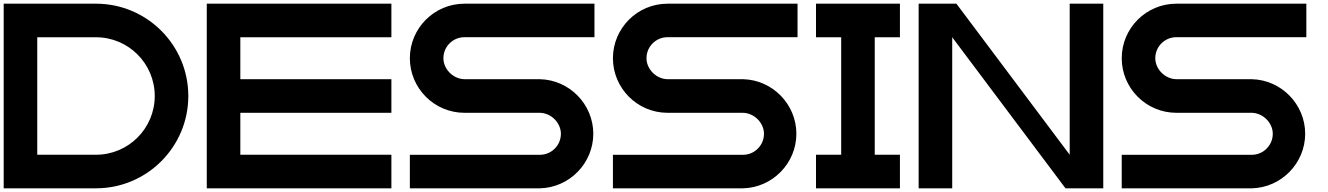

<svg xmlns="http://www.w3.org/2000/svg" viewBox="-20 -820 7196 1040"><path d="M500 -800H0V200H500C776 200 1000 -24 1000 -300C1000 -576 776 -800 500 -800ZM500 18.2H181.8V-618.2H500C675.6 -618.2 818.2 -475.6 818.2 -300C818.2 -124.4 675.6 18.2 500 18.2Z M2100 200V18.2H1281.8V-209H2100V-391H1281.8V-618.2H2100V-800H1100V200Z M2200 -504.6C2200.2 -341.7 2332.5 -209.3 2495.4 -209H2901.7C2901.9 -209 2902.2 -209 2902.5 -209C2959.4 -209 3011 -163.1 3017.6 -106.5C3017.9 -103.4 3018.2 -98.4 3018.2 -95.3C3018.2 -32.6 2967.3 18.4 2904.6 18.5H2200V200H2904.6C3064.2 196.5 3193.7 64.2 3193.7 -95.5C3193.7 -255.1 3064.2 -387.5 2904.6 -391H2498.3C2498.1 -391 2497.8 -391 2497.5 -391C2440.6 -391 2389 -436.9 2382.4 -493.5C2382.1 -496.6 2381.8 -501.6 2381.8 -504.7C2381.8 -567.4 2432.7 -618.4 2495.4 -618.5H3200V-800H2495.4C2332.5 -799.8 2200.2 -667.5 2200 -504.6Z M3300 -504.6C3300.2 -341.7 3432.5 -209.3 3595.4 -209H4001.7C4001.9 -209 4002.2 -209 4002.5 -209C4059.4 -209 4111 -163.1 4117.6 -106.5C4117.9 -103.4 4118.2 -98.4 4118.2 -95.3C4118.2 -32.6 4067.3 18.4 4004.6 18.5H3300V200H4004.6C4164.2 196.5 4293.7 64.2 4293.7 -95.5C4293.7 -255.1 4164.2 -387.5 4004.6 -391H3598.3C3598.1 -391 3597.8 -391 3597.5 -391C3540.6 -391 3489 -436.9 3482.4 -493.5C3482.1 -496.6 3481.8 -501.6 3481.8 -504.7C3481.8 -567.4 3532.7 -618.4 3595.4 -618.5H4300V-800H3595.4C3432.5 -799.8 3300.2 -667.5 3300 -504.6Z M4718.2 18.2V-618.2H4854.6V-800H4400V-618.2H4536.4V18.2H4400V200H4854.6V18.2Z M5160.6 -800H4956V200H5137.8V-618.2L5751.4 200H5956V-800H5774.2V18.2Z M6056 -504.6C6056.2 -341.7 6188.5 -209.3 6351.4 -209H6757.7C6757.9 -209 6758.2 -209 6758.5 -209C6815.4 -209 6867 -163.1 6873.6 -106.5C6873.9 -103.4 6874.2 -98.4 6874.2 -95.3C6874.2 -32.6 6823.3 18.4 6760.6 18.5H6056V200H6760.6C6920.2 196.5 7049.7 64.2 7049.7 -95.5C7049.7 -255.1 6920.2 -387.5 6760.6 -391H6354.3C6354.1 -391 6353.8 -391 6353.5 -391C6296.6 -391 6245 -436.9 6238.4 -493.5C6238.1 -496.6 6237.8 -501.6 6237.8 -504.7C6237.8 -567.4 6288.7 -618.4 6351.4 -618.5H7056V-800H6351.4C6188.5 -799.8 6056.2 -667.5 6056 -504.6Z"/></svg>

Font: Kubos
Style: Light
Weight: 300
Version: Version 001.000